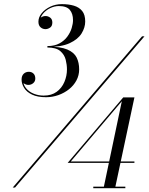

<svg xmlns="http://www.w3.org/2000/svg" viewBox="-20 -830 740 952"><path d="M43 100 684.5 -650H696.5L54.5 100ZM442.5 103V95.5H601.5V103ZM493.5 103 584 -328 331 -29.5H646.5V-22.5H315.5L591 -347H646.5L550.5 103ZM208.5 -348Q166 -348 139.2 -360.8Q112.5 -373.5 99.8 -393.8Q87 -414 87 -435.5Q87 -454 97.2 -464Q107.5 -474 123 -474Q137 -474 146 -465.2Q155 -456.5 155 -440.5Q155 -426.5 144.8 -417.8Q134.5 -409 121 -409Q108.5 -409 98 -416.8Q87.5 -424.5 87.5 -435.5H94.5Q94.5 -410.5 109 -392.8Q123.5 -375 147 -365.5Q170.5 -356 196.5 -356Q235.5 -356 261 -374.8Q286.5 -393.5 299.2 -423.5Q312 -453.5 312 -486Q312 -508.5 305.8 -533.8Q299.5 -559 278.8 -576.8Q258 -594.5 215 -594.5V-599Q280 -599 313.8 -584.5Q347.5 -570 360 -544.8Q372.5 -519.5 372.5 -486Q372.5 -456.5 359 -431.2Q345.5 -406 322.2 -387.5Q299 -369 269.5 -358.5Q240 -348 208.5 -348ZM215 -597V-601.5Q250.5 -601.5 275 -615Q299.5 -628.5 314.2 -649Q329 -669.5 335.5 -691.2Q342 -713 342 -730Q342 -762 326.2 -781Q310.5 -800 271.5 -800Q250.5 -800 229 -789.8Q207.5 -779.5 193 -761.8Q178.5 -744 178.5 -722.5H171.5Q171.5 -736 182.8 -743.2Q194 -750.5 205.5 -750.5Q218.5 -750.5 229 -742.5Q239.5 -734.5 239.5 -718.5Q239.5 -700.5 228.2 -693Q217 -685.5 205.5 -685.5Q191.5 -685.5 181 -694.8Q170.5 -704 170.5 -722.5Q170.5 -744.5 186.5 -764.2Q202.5 -784 229 -796.8Q255.5 -809.5 287 -809.5Q320.5 -809.5 346.5 -801.8Q372.5 -794 387.5 -775.5Q402.5 -757 402.5 -723.5Q402.5 -693.5 384.5 -664.2Q366.5 -635 325.5 -616Q284.5 -597 215 -597Z"/></svg>

Font: Bodoni Moda 18pt
Style: Italic
Weight: 400
Italic angle: -13°
Designer: Owen Earl
Foundry: indestructible type
Version: Version 2.005